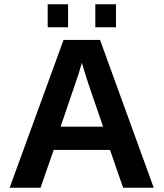

<svg xmlns="http://www.w3.org/2000/svg" viewBox="-20 -874 762 894"><path d="M695.8 0H553.2L492.2 -175.8H230L168.9 0H24.9L275.9 -688H445.8ZM371.1 -547.9 360.8 -582 357.9 -570.8 346.2 -530.8 262.2 -284.2H460L392.1 -481.9ZM520 -747.1H423.8V-854H520ZM296.9 -747.1H202.1V-854H296.9Z"/></svg>

Font: Libra Sans Modern
Style: Bold
Weight: 700
Foundry: Stefan Peev, Context Ltd
Version: Version 1.000